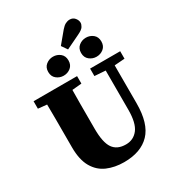

<svg xmlns="http://www.w3.org/2000/svg" viewBox="-237 -1154 1205 1315"><g transform="rotate(-30 366.0 -496.5)"><path d="M472 -593V-652H710V-593L629 -587V-287Q629 -127 558.5 -53.5Q488 20 355 20Q281 20 222 -5.5Q163 -31 129 -90Q95 -149 95 -247V-356Q95 -413 95 -470.5Q95 -528 94 -586L25 -593V-652H369V-593L294 -586Q293 -529 293 -471.5Q293 -414 293 -356V-280Q293 -171 325 -125Q357 -79 426 -79Q486 -79 522 -125.5Q558 -172 558 -277V-587ZM292 -700Q261 -700 236.5 -719.5Q212 -739 212 -775Q212 -811 236.5 -830.5Q261 -850 292 -850Q324 -850 348 -830.5Q372 -811 372 -775Q372 -739 348 -719.5Q324 -700 292 -700ZM407 -841 376 -886 450 -975Q468 -996 484.5 -1004.5Q501 -1013 518 -1013Q543 -1013 558 -995Q573 -977 573 -957Q573 -944 563 -927.5Q553 -911 517 -894ZM552 -700Q521 -700 496.5 -719.5Q472 -739 472 -775Q472 -811 496.5 -830.5Q521 -850 552 -850Q584 -850 608 -830.5Q632 -811 632 -775Q632 -739 608 -719.5Q584 -700 552 -700Z"/></g></svg>

Font: Source Serif 4 Black
Style: Regular
Weight: 900
Designer: Frank Grießhammer
Foundry: Adobe
Version: Version 4.005;hotconv 1.1.0;makeotfexe 2.6.0